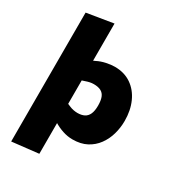

<svg xmlns="http://www.w3.org/2000/svg" viewBox="-231 -893 1108 1232"><g transform="rotate(30 323.0 -276.5)"><path d="M384 9Q348 9 311.5 -3Q275 -15 241 -36L190 -65L240 -178L266 -167Q282 -160 298 -157Q314 -154 327 -154Q357 -154 377.5 -164.5Q398 -175 408.5 -198.5Q419 -222 419 -261Q419 -298 410 -321.5Q401 -345 380.5 -356Q360 -367 327 -367Q312 -367 298 -364Q284 -361 270 -356L233 -344L194 -471L261 -501Q290 -516 325 -523.5Q360 -531 388 -531Q459 -531 510 -496Q561 -461 588.5 -400Q616 -339 616 -261Q616 -211 602.5 -163Q589 -115 560.5 -76Q532 -37 488.5 -14Q445 9 384 9ZM51 217V-738L247 -770V195Z"/></g></svg>

Font: REM Medium ExtraBold
Style: Regular
Weight: 800
Version: Version 1.005;gftools[0.9.28]